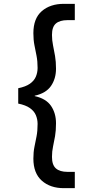

<svg xmlns="http://www.w3.org/2000/svg" viewBox="-20 -826 455 1001"><path d="M313 155Q242 155 198 116Q154 77 154 1Q154 -33 159.5 -60Q165 -87 170.5 -115Q176 -143 176 -180Q176 -204 167 -225.5Q158 -247 136 -262.5Q114 -278 75 -286V-366Q114 -374 136 -389.5Q158 -405 167 -426.5Q176 -448 176 -472Q176 -507 170.5 -535Q165 -563 159.5 -590.5Q154 -618 154 -653Q154 -730 198 -768Q242 -806 313 -806H370V-721H332Q292 -721 271.5 -703.5Q251 -686 251 -644Q251 -616 256.5 -589.5Q262 -563 267 -534Q272 -505 272 -468Q272 -416 246 -378Q220 -340 161 -327V-325Q220 -312 246 -274Q272 -236 272 -183Q272 -145 267 -116Q262 -87 256.5 -62Q251 -37 251 -8Q251 34 271.5 52Q292 70 332 70H370V155Z"/></svg>

Font: DM Sans 28pt Medium
Style: Regular
Weight: 500
Version: Version 4.004;gftools[0.9.30]